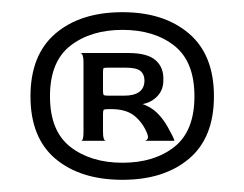

<svg xmlns="http://www.w3.org/2000/svg" viewBox="-20 -701 401 315"><path d="M113 -470Q117 -470 117 -484V-599Q117 -613 112 -614H191Q222 -614 235.5 -602Q249 -590 248 -569Q248 -553 237.5 -542.5Q227 -532 212 -530V-531Q227 -526 237 -516.5Q247 -507 255 -493Q260 -484 263 -478Q266 -472 266 -470H217Q220 -470 222 -473Q224 -476 221 -483Q214 -500 200.5 -511Q187 -522 162 -522H159Q152 -522 150.5 -521Q149 -520 149 -515V-484Q149 -470 154 -470ZM159 -544H183Q217 -544 217 -569Q217 -579 210.5 -584.5Q204 -590 186 -590H159Q152 -590 150.5 -589.5Q149 -589 149 -584V-551Q149 -546 150.5 -545Q152 -544 159 -544ZM181 -406Q112 -406 71 -440.5Q30 -475 30 -543Q30 -611 71 -646Q112 -681 181 -681Q249 -681 290 -646Q331 -611 331 -543Q331 -475 290 -440.5Q249 -406 181 -406ZM181 -434Q233 -434 266 -460Q299 -486 299 -543Q299 -600 266 -626Q233 -652 181 -652Q129 -652 95.5 -626Q62 -600 62 -543Q62 -486 95.5 -460Q129 -434 181 -434Z"/></svg>

Font: Red Rose Medium
Style: Regular
Weight: 500
Designer: Jaikishan Patel
Version: Version 2.000